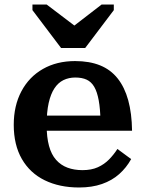

<svg xmlns="http://www.w3.org/2000/svg" viewBox="-20 -820 643 852"><path d="M251 -607H358L485 -775V-800H431L269 -675L349 -677L187 -800H124V-775ZM187 -265Q187 -211 197.5 -172.5Q208 -134 229 -110.5Q250 -87 279.5 -76Q309 -65 346 -65Q386 -65 414.5 -78Q443 -91 464 -112.5Q485 -134 501 -159L562 -114Q541 -76 509 -47.5Q477 -19 432.5 -3.5Q388 12 331 12Q244 12 178.5 -20Q113 -52 77 -114.5Q41 -177 41 -266Q41 -351 75 -415Q109 -479 170.5 -514Q232 -549 313 -549Q377 -549 424 -530Q471 -511 502 -472Q533 -433 549 -375Q565 -317 566 -240H152V-307H450L426 -281Q425 -337 418 -375Q411 -413 398 -435Q385 -457 364.5 -466.5Q344 -476 314 -476Q285 -476 261.5 -464.5Q238 -453 221.5 -428Q205 -403 196 -363Q187 -323 187 -265Z"/></svg>

Font: Roboto Serif SemiBold
Style: Regular
Weight: 600
Designer: Greg Gazdowicz
Foundry: Commercial Type
Version: Version 1.008